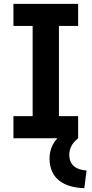

<svg xmlns="http://www.w3.org/2000/svg" viewBox="-20 -720 477 1000"><path d="M50 0H279C253 28 238 64 238 105C238 209 311 257 419 260L431 168C375 165 341 138 341 87C341 52 356 25 387 0V-115H287V-585H387V-700H50V-585H150V-115H50Z"/></svg>

Font: Finlandica SemiBold
Style: Regular
Weight: 600
Designer: Niklas Ekholm, Juho Hiilivirta, Jaakko Suomalainen
Foundry: Helsinki Type Studio
Version: Version 2.000;Glyphs 3.2 (3202)